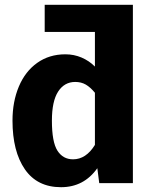

<svg xmlns="http://www.w3.org/2000/svg" viewBox="-20 -762 634 799"><path d="M533 0H393L385 -62Q329 17 234 17Q135 17 83.5 -57.5Q32 -132 32 -260Q32 -339 58.5 -402Q85 -465 135 -500.5Q185 -536 252 -536Q288 -536 319.5 -522.5Q351 -509 375 -485V-629H166V-742H533ZM375 -159V-376Q356 -399 337 -410Q318 -421 293 -421Q248 -421 222 -381Q196 -341 196 -260Q196 -171 219 -135Q242 -99 284 -99Q338 -99 375 -159Z"/></svg>

Font: Fira Sans BGR
Style: Bold
Weight: 700
Designer: bBox Type GmbH & Carrois Corporate GbR & Edenspiekermann AG
Foundry: bBox Type GmbH & Carrois Corporate GbR & Edenspiekermann AG
Version: Version 4.301